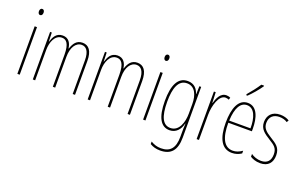

<svg xmlns="http://www.w3.org/2000/svg" viewBox="-109 -1260 3152 1999"><g transform="rotate(20 1467.0 -260.5)"><path d="M91 -724C71 -724 65 -706 65 -690C65 -672 73 -656 90 -656C106 -656 116 -670 116 -691C116 -707 110 -724 91 -724ZM103 -527H77V0H103Z M606 -537C540 -537 510 -491 490 -431H487C480 -486 454 -537 386 -537C311 -537 287 -474 272 -428H270L267 -527H248V0H274V-337C274 -422 309 -513 386 -513C433 -513 470 -479 470 -355V0H496V-341C496 -444 540 -513 605 -513C653 -513 690 -475 690 -372V0H716V-374C716 -487 674 -537 606 -537Z M1214 -537C1148 -537 1118 -491 1098 -431H1095C1088 -486 1062 -537 994 -537C919 -537 895 -474 880 -428H878L875 -527H856V0H882V-337C882 -422 917 -513 994 -513C1041 -513 1078 -479 1078 -355V0H1104V-341C1104 -444 1148 -513 1213 -513C1261 -513 1298 -475 1298 -372V0H1324V-374C1324 -487 1282 -537 1214 -537Z M1484 -724C1464 -724 1458 -706 1458 -690C1458 -672 1466 -656 1483 -656C1499 -656 1509 -670 1509 -691C1509 -707 1503 -724 1484 -724ZM1496 -527H1470V0H1496Z M1772 -537C1662 -537 1616 -433 1616 -262C1616 -76 1670 10 1765 10C1836 10 1881 -43 1896 -111H1899C1896 -70 1896 -43 1896 -12V35C1896 163 1845 217 1745 217C1700 217 1668 205 1632 184V212C1665 232 1702 242 1745 242C1867 242 1922 173 1922 35V-527H1902L1899 -440H1896C1881 -489 1846 -537 1772 -537ZM1772 -512C1861 -512 1896 -426 1896 -329V-221C1896 -126 1861 -15 1765 -15C1684 -15 1642 -93 1642 -262C1642 -411 1677 -512 1772 -512Z M2200 -535C2133 -535 2105 -462 2090 -409H2088L2083 -527H2063V0H2089V-277C2089 -380 2127 -509 2200 -509C2214 -509 2229 -504 2237 -500L2245 -524C2231 -532 2213 -535 2200 -535Z M2533 -756V-763H2503C2469 -711 2437 -671 2392 -618V-606H2406C2445 -643 2500 -707 2533 -756ZM2437 -537C2336 -537 2289 -429 2289 -264C2289 -94 2341 10 2456 10C2497 10 2532 -3 2560 -22V-52C2525 -27 2491 -15 2456 -15C2361 -15 2314 -106 2315 -273H2576V-301C2576 -421 2542 -537 2437 -537ZM2437 -512C2520 -512 2553 -414 2552 -297H2316C2322 -442 2367 -512 2437 -512Z M2900 -123C2900 -210 2850 -239 2784 -280C2720 -320 2687 -349 2687 -407C2687 -475 2731 -512 2796 -512C2828 -512 2862 -503 2884 -487L2897 -510C2871 -527 2835 -537 2797 -537C2704 -537 2661 -479 2661 -408C2661 -330 2712 -296 2779 -254C2838 -217 2873 -195 2873 -125C2873 -56 2839 -16 2769 -16C2727 -16 2687 -31 2658 -52V-21C2681 -6 2720 10 2769 10C2857 10 2900 -43 2900 -123Z"/></g></svg>

Font: Noto Sans Tamil ExtraCondensed Thin
Style: Regular
Weight: 100
Width: 2
Designer: Jelle Bosma - Monotype Design Team
Foundry: Monotype Imaging Inc.
Version: Version 2.004